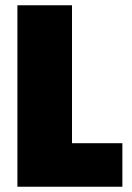

<svg xmlns="http://www.w3.org/2000/svg" viewBox="-20 -708 499 728"><path d="M46 0V-688H253V-165H444V0Z"/></svg>

Font: Saira SemiCondensed Black
Style: Regular
Weight: 900
Width: 4
Designer: Hector Gatti with collaboration of the Omnibus-Type team
Foundry: Omnibus-Type
Version: Version 1.101